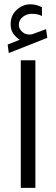

<svg xmlns="http://www.w3.org/2000/svg" viewBox="-20 -887 265 906"><path d="M72.8 -699.2Q55.2 -711.4 42.7 -728.3Q30.3 -745.1 30.3 -773.4Q30.3 -814.5 58.8 -840.6Q87.4 -866.7 123.5 -866.7Q150.9 -866.7 177.7 -853L178.2 -811.5Q164.6 -818.4 152.3 -820.1Q140.1 -821.8 128.9 -821.8Q106.4 -821.8 87.6 -807.4Q68.8 -793 68.8 -768.6Q69.3 -750.5 85.9 -735.8Q102.5 -721.2 127.9 -724.6Q129.4 -724.6 135.3 -726.6L197.3 -749.5L203.1 -708.5L21.5 -636.7L16.1 -676.8ZM147 -602.5V-0.5H78.1V-602.5Z"/></svg>

Font: Vazirmatn RD Light
Style: Regular
Weight: 300
Designer: Saber Rastikerdar
Foundry: Saber Rastikerdar
Version: Version 32.102